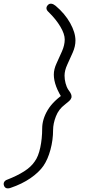

<svg xmlns="http://www.w3.org/2000/svg" viewBox="-73 -791 518 1056"><path d="M-14 242Q-28 247 -37.5 244Q-47 241 -51 230Q-55 219 -50 210Q-45 201 -33 197Q21 176 59.5 151.5Q98 127 118 97Q138 70 148.5 20.5Q159 -29 159 -84Q159 -135 189.5 -186Q220 -237 290 -283L280 -233Q249 -280 236 -315Q223 -350 223 -381Q223 -410 238 -442.5Q253 -475 268 -509Q283 -543 283 -574Q283 -604 259 -644.5Q235 -685 194 -725Q183 -735 182.5 -745Q182 -755 191 -764Q199 -772 210 -770.5Q221 -769 233 -759Q284 -716 313 -664Q342 -612 342 -568Q342 -536 327 -502Q312 -468 297 -435.5Q282 -403 282 -375Q282 -355 287.5 -333.5Q293 -312 303 -297Q314 -283 318 -273Q322 -263 320 -254Q317 -244 307.5 -235.5Q298 -227 284 -216Q250 -191 234.5 -151Q219 -111 219 -76Q219 -21 204.5 32.5Q190 86 166 121Q141 157 94.5 189Q48 221 -14 242Z"/></svg>

Font: Edu TAS Beginner
Style: Regular
Weight: 400
Designer: Tina and Corey Anderson
Foundry: Google for Education
Version: Version 1.003